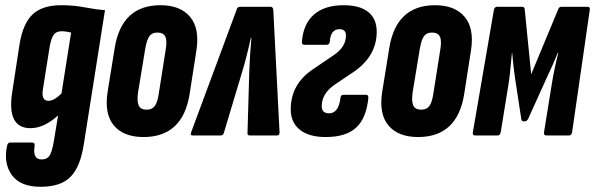

<svg xmlns="http://www.w3.org/2000/svg" viewBox="-20 -520 2284 737"><path d="M215 -500Q263 -500 304 -492Q345 -484 383 -481L302 32Q289 119 251.5 158Q214 197 136 197Q58 197 25.5 152Q-7 107 7 40Q10 27 19 27H102Q115 27 113 40Q104 92 140 92Q160 92 169.5 78.5Q179 65 186 26L203 -77Q149 -28 97 -28Q5 -28 27 -167L55 -350Q68 -430 105.5 -465Q143 -500 215 -500ZM166 -133Q187 -133 216 -161L253 -395Q244 -397 235 -398.5Q226 -400 215 -400Q197 -400 187 -387.5Q177 -375 171 -343L145 -179Q137 -133 166 -133Z M531 6Q454 6 417 -38.5Q380 -83 393 -167L420 -334Q446 -500 596 -500Q672 -500 709.5 -455.5Q747 -411 734 -327L708 -160Q682 6 531 6ZM543 -99Q564 -99 574.5 -113.5Q585 -128 590 -164L616 -329Q622 -364 614.5 -379.5Q607 -395 584 -395Q563 -395 553 -380.5Q543 -366 537 -330L510 -166Q505 -131 512.5 -115Q520 -99 543 -99Z M719 0Q709 0 714 -13L888 -482Q891 -494 901 -494H1018Q1028 -494 1029 -482L1053 -13Q1054 0 1043 0H939Q929 0 930 -9L937 -249Q938 -278 940 -309Q942 -340 945 -375H943Q928 -306 911 -249L839 -9Q836 0 827 0Z M1230 6Q1166 6 1131 -22Q1096 -50 1096 -100Q1096 -197 1181 -254L1262 -309Q1308 -340 1308 -384Q1308 -408 1283 -408Q1249 -408 1246 -360Q1244 -348 1234 -348H1148Q1138 -348 1139 -360Q1144 -428 1185 -464Q1226 -500 1299 -500Q1361 -500 1393.5 -474Q1426 -448 1426 -398Q1426 -304 1336 -243L1266 -196Q1215 -161 1215 -113Q1215 -85 1243 -85Q1280 -85 1287 -145Q1288 -156 1298 -156H1386Q1394 -156 1394 -145Q1387 -68 1348 -31Q1309 6 1230 6Z M1585 6Q1508 6 1471 -38.5Q1434 -83 1447 -167L1474 -334Q1500 -500 1650 -500Q1726 -500 1763.5 -455.5Q1801 -411 1788 -327L1762 -160Q1736 6 1585 6ZM1597 -99Q1618 -99 1628.5 -113.5Q1639 -128 1644 -164L1670 -329Q1676 -364 1668.5 -379.5Q1661 -395 1638 -395Q1617 -395 1607 -380.5Q1597 -366 1591 -330L1564 -166Q1559 -131 1566.5 -115Q1574 -99 1597 -99Z M1804 0Q1793 0 1795 -12L1876 -483Q1879 -494 1888 -494H1984Q1993 -494 1994 -485L2019 -235L2123 -485Q2126 -494 2135 -494H2236Q2245 -494 2244 -483L2176 -12Q2173 0 2164 0H2078Q2067 0 2068 -11L2098 -197Q2103 -228 2109.5 -259Q2116 -290 2123 -317H2121Q2111 -292 2100 -267.5Q2089 -243 2078 -220L2007 -63Q2002 -54 1992 -54Q1982 -54 1981 -63L1957 -220Q1954 -241 1951 -267Q1948 -293 1946 -317H1945Q1942 -290 1939.5 -259.5Q1937 -229 1932 -197L1902 -12Q1899 0 1890 0Z"/></svg>

Font: Sofia Sans Extra Condensed ExtraBold
Style: Italic
Weight: 800
Italic angle: -9°
Designer: Botio Nikoltchev, Ani Petrova
Foundry: lettersoup
Version: Version 4.101; ttfautohint (v1.8.4.7-5d5b)